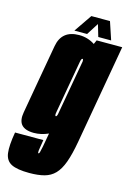

<svg xmlns="http://www.w3.org/2000/svg" viewBox="-196 -796 754 1095"><g transform="rotate(15 181.0 -248.0)"><path d="M91 230Q19.5 230 -14.8 212.8Q-49 195.5 -54.8 151.8Q-60.5 108 -46.5 28H120.5Q112.5 75 110.5 91.5Q108.5 108 113.5 108Q117 108 119.8 99.5Q122.5 91 127.5 65Q132.5 39 141.5 -13L142 -16.5Q99 2.5 57 2.5Q4 2.5 -17.5 -23.5Q-37 -48 -28.5 -95.5Q-11.5 -193 7.5 -301Q26.5 -409 43.8 -506.2Q61 -603.5 164 -603.5Q214.5 -603.5 256.5 -576L267 -600H418L315 -14Q301.5 62.5 284 110.5Q266.5 158.5 241.2 184.5Q216 210.5 179.5 220.2Q143 230 91 230ZM221 -462.5Q222 -475.5 218 -477Q217.5 -477.5 216.5 -477.5Q209.5 -477.5 205.8 -455Q202 -432.5 178.5 -301Q155 -167 151 -144.5Q147.5 -125 152.5 -122.5Q153 -122 154 -122Q159.5 -122 163 -136ZM130 -621 202 -726H312L347 -621H271L250 -692L205 -621Z"/></g></svg>

Font: Anybody UltraCondensed Black
Style: Italic
Weight: 900
Width: 1
Italic angle: -10°
Designer: Tyler Finck
Foundry: Etcetera Type Company
Version: Version 1.010; ttfautohint (v1.8.3) -l 8 -r 50 -G 200 -x 14 